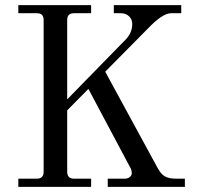

<svg xmlns="http://www.w3.org/2000/svg" viewBox="-20 -732 796 752"><path d="M51.8 0V-32.2H124Q150.9 -32.2 150.9 -59.1V-652.8Q150.9 -667 144.5 -673.6Q138.2 -680.2 124 -680.2H51.8V-711.9H336.9V-680.2H270Q255.9 -680.2 249.5 -673.6Q243.2 -667 243.2 -652.8V-342.8L473.1 -578.1Q498 -604.5 498 -638.2Q498 -656.2 485.4 -668.2Q472.7 -680.2 453.1 -680.2H425.8V-711.9H689.9V-680.2H649.9Q616.7 -680.2 560.1 -621.1L392.1 -451.2L596.2 -76.2Q609.4 -51.3 625 -41.7Q640.6 -32.2 670.9 -32.2H704.1V0H401.9V-32.2H469.2Q480.5 -32.2 488.3 -38.6Q496.1 -44.9 496.1 -53.2Q496.1 -67.4 488.8 -78.1L326.2 -383.8L243.2 -299.8V-59.1Q243.2 -32.2 270 -32.2H336.9V0Z"/></svg>

Font: Flanker Steampunk
Style: Regular
Weight: 400
Designer: Alexey Kryukov, Leonardo Di Lena
Foundry: Alexey Kryukov, Leonardo Di Lena
Version: 1.210